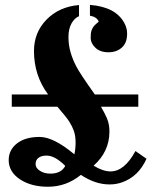

<svg xmlns="http://www.w3.org/2000/svg" viewBox="-20 -728 603 764"><path d="M239.7 -67.9Q198.7 -108.9 165.5 -108.9Q145 -108.9 133.3 -100.1Q121.6 -91.3 121.6 -75.2Q121.6 -59.1 139.2 -48.1Q156.7 -37.1 180.2 -37.1Q223.6 -37.1 239.7 -67.9ZM373 -642.1Q364.7 -661.1 337.9 -665.5V-708.5Q439.9 -700.7 474.6 -636.7Q485.8 -616.2 485.8 -595.5Q485.8 -574.7 480.5 -561.5Q475.1 -548.3 465.3 -539.1Q444.3 -520 411.4 -520Q378.4 -520 359.6 -538.1Q340.8 -556.2 340.8 -576.4Q340.8 -596.7 343.8 -605.5Q346.7 -614.3 351.1 -620.6Q355.5 -627 361.3 -631.8Q367.2 -636.7 373 -642.1ZM171.4 -352.1Q115.2 -427.7 115.2 -524.9Q115.2 -599.1 165.3 -650.1Q215.3 -701.2 294.4 -708V-663.6Q276.4 -656.2 264.4 -634.5Q252.4 -612.8 252.4 -580.8Q252.4 -548.8 260.7 -520.3Q269 -491.7 283.2 -464.4Q297.9 -435.5 357.4 -352.1H530.3V-303.2H381.8Q395 -281.2 405.3 -257.8Q415.5 -234.4 415.5 -205.1Q415.5 -124.5 352.5 -68.8Q389.6 -45.9 419.9 -45.9Q475.1 -45.9 519 -127L563 -96.2Q530.8 -24.9 464.4 -2Q441.9 5.9 415.5 5.9Q358.9 5.9 301.8 -32.2Q244.1 15.1 170.4 15.1Q105 15.1 60.5 -13.7Q14.6 -43.9 14.6 -90.8Q14.6 -132.3 48.8 -158.2Q81.5 -183.1 137.5 -183.1Q193.4 -183.1 275.9 -113.8Q280.8 -135.3 280.8 -161.1Q280.8 -187 274.2 -206.1Q267.6 -225.1 256.8 -242.2Q246.1 -259.8 208.5 -303.2H26.9V-352.1Z"/></svg>

Font: Stardos Stencil
Style: Bold
Weight: 700
Designer: vernon adams
Foundry: vernon adams
Version: Version 1.000